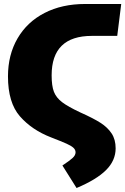

<svg xmlns="http://www.w3.org/2000/svg" viewBox="-20 -716 628 963"><path d="M293 114Q328 91 343.5 77Q359 63 359 48Q359 35 348 25Q337 15 313.5 4.5Q290 -6 236 -27Q140 -64 80 -132.5Q20 -201 20 -333Q20 -441 68 -523.5Q116 -606 203.5 -651Q291 -696 407 -696H588L568 -536H441Q239 -536 239 -338Q239 -285 250.5 -255.5Q262 -226 291.5 -203.5Q321 -181 383 -152Q448 -123 484 -100Q520 -77 540 -46.5Q560 -16 560 28Q560 89 512 137Q464 185 364 227Z"/></svg>

Font: Fira Sans Black
Style: Regular
Weight: 900
Designer: Carrois Corporate & Edenspiekermann AG
Foundry: Carrois Corporate GbR & Edenspiekermann AG
Version: Version 4.203